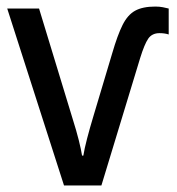

<svg xmlns="http://www.w3.org/2000/svg" viewBox="-20 -565 540 585"><path d="M175 0 2 -539H99L201 -204Q213 -166 220 -138Q227 -110 230 -91H234Q237 -111 245.5 -143.5Q254 -176 264 -209L322 -403Q338 -458 353.5 -489Q369 -520 392 -532.5Q415 -545 453 -545Q466 -545 476 -543Q486 -541 494 -539V-460Q482 -464 466 -464Q443 -464 431.5 -447Q420 -430 407 -388L289 0Z"/></svg>

Font: Noto Sans Mono ExtraCondensed Medium
Style: Regular
Weight: 500
Width: 2
Designer: Monotype Design Team
Foundry: Monotype Imaging Inc.
Version: Version 2.014